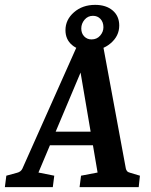

<svg xmlns="http://www.w3.org/2000/svg" viewBox="-35 -769 622 789"><path d="M156 -228H379L392 -172H135ZM482 -77Q483 -71 487 -66Q491 -61 500 -59L540 -47L535 0H292L298 -47L366 -60L286 -530H321L123 -60L188 -47L182 0H-15L-9 -47L35 -59Q51 -63 57 -76L279 -574H390ZM333 -561Q288 -561 261 -584Q234 -607 234 -645Q234 -688 269 -718.5Q304 -749 356 -749Q401 -749 428 -726Q455 -703 455 -664Q455 -621 419.5 -591Q384 -561 333 -561ZM341 -607Q363 -607 376.5 -622.5Q390 -638 390 -657Q390 -678 378 -691Q366 -704 347 -704Q326 -704 312.5 -688Q299 -672 299 -652Q299 -632 311 -619.5Q323 -607 341 -607Z"/></svg>

Font: Yrsa SemiBold
Style: Italic
Weight: 600
Italic angle: -7.10001°
Version: Version 2.004